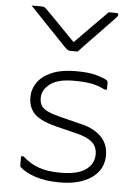

<svg xmlns="http://www.w3.org/2000/svg" viewBox="-57 -875 664 927"><g transform="rotate(5 275.0 -411.5)"><path d="M299 -629H263Q256 -629 250 -633Q244 -637 230 -651Q222 -660 202 -680.5Q182 -701 156.5 -728Q131 -755 105 -782Q79 -809 58 -831H102Q113 -831 118.5 -829Q124 -827 131 -820Q145 -806 183.5 -767Q222 -728 274 -674H277Q329 -727 366 -764.5Q403 -802 432 -831H469Q479 -831 479 -822Q479 -818 475 -813.5Q471 -809 457 -794Q444 -781 422.5 -758Q401 -735 376.5 -710Q352 -685 331 -663Q310 -641 299 -629ZM266 -39Q350 -39 389.5 -67.5Q429 -96 429 -142Q429 -179 404 -201Q379 -223 324 -236L230 -259Q154 -278 122.5 -308Q91 -338 91 -390Q91 -429 113.5 -461.5Q136 -494 182.5 -514Q229 -534 300 -534Q361 -534 397 -524Q433 -514 448 -505Q456 -500 456 -492V-458H444Q410 -475 376.5 -481Q343 -487 291 -487Q216 -487 178.5 -458.5Q141 -430 141 -391Q141 -369 149.5 -354Q158 -339 181.5 -328Q205 -317 249 -306L353 -280Q412 -265 445.5 -230Q479 -195 479 -142Q479 -72 421.5 -32Q364 8 269 8Q198 8 149 -8.5Q100 -25 74 -49Q71 -52 71 -57V-102H83Q121 -68 163.5 -53.5Q206 -39 266 -39Z"/></g></svg>

Font: Recursive Sn Lnr St Lt
Style: Regular
Weight: 300
Version: Version 1.079;hotconv 1.0.112;makeotfexe 2.5.65598; ttfautoh